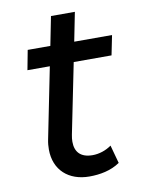

<svg xmlns="http://www.w3.org/2000/svg" viewBox="-77 -700 567 760"><g transform="rotate(-10 207.0 -320.0)"><path d="M238 -451H390L406 -530H254L277 -646H181L158 -530H67L52 -451H142L85 -167C82 -153 81 -139 81 -127C81 -44 138 6 221 6C263 6 308 -2 344 -27L324 -100C302 -84 274 -75 248 -75C200 -75 178 -100 178 -141C178 -150 179 -159 181 -169Z"/></g></svg>

Font: AWKNG-Font Medium
Style: Italic
Weight: 500
Italic angle: -11.3°
Designer: Awakening Church
Foundry: Awakening Church
Version: Version 1.700;PS 001.700;hotconv 1.0.88;makeotf.lib2.5.64775